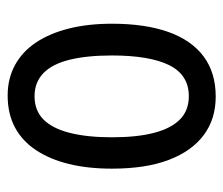

<svg xmlns="http://www.w3.org/2000/svg" viewBox="-62 -526 597 514"><g transform="rotate(90 237.0 -268.5)"><path d="M431 -269Q431 -205 418.5 -154Q406 -103 381.5 -66Q357 -29 320.5 -9.5Q284 10 235 10Q190 10 154 -9.5Q118 -29 93.5 -65.5Q69 -102 56 -153.5Q43 -205 43 -269Q43 -358 65 -420Q87 -482 130.5 -514.5Q174 -547 238 -547Q298 -547 341 -515Q384 -483 407.5 -421.5Q431 -360 431 -269ZM128 -269Q128 -202 139.5 -155.5Q151 -109 175.5 -85.5Q200 -62 237 -62Q275 -62 299 -85.5Q323 -109 335 -155.5Q347 -202 347 -269Q347 -337 335 -382.5Q323 -428 299 -451.5Q275 -475 237 -475Q180 -475 154 -422.5Q128 -370 128 -269Z"/></g></svg>

Font: Noto Sans Display Condensed
Style: Regular
Weight: 400
Width: 3
Designer: Monotype Design Team
Foundry: Monotype Imaging Inc.
Version: Version 2.003